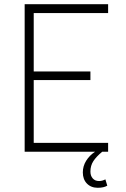

<svg xmlns="http://www.w3.org/2000/svg" viewBox="-20 -720 598 911"><path d="M373 98Q373 68 389 42.5Q405 17 431 0H97V-700H493V-658H140V-381H409V-340H140V-42H493V0H465Q437 23 423 44.5Q409 66 409 94Q409 114 420 126.5Q431 139 450 139Q465 139 480 131L489 161Q472 171 444 171Q412 171 392.5 151Q373 131 373 98Z"/></svg>

Font: Haskoy ExtraLight
Style: Regular
Weight: 200
Designer: Ertekin Erdin
Foundry: Ertekin Erdin
Version: Version 2.000; ttfautohint (v1.8.4.7-5d5b)